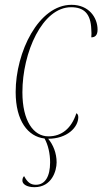

<svg xmlns="http://www.w3.org/2000/svg" viewBox="-20 -566 425 797"><path d="M123 211C195 211 215 143 215 108C215 70 201 35 180 10C258 10 305 -37 305 -80C305 -89 301 -94 297 -96C277 -34 237 0 181 0C119 0 73 -64 73 -183C73 -349 156 -536 275 -536C327 -536 357 -511 359 -443C360 -433 360 -422 359 -411C374 -411 385 -419 385 -443C385 -493 349 -546 277 -546C140 -546 45 -350 45 -184C45 -64 96 1 165 9C180 36 188 72 188 108C188 167 167 201 129 201C107 201 94 191 80 165C75 170 73 176 73 184C73 197 89 211 123 211Z"/></svg>

Font: Noto Serif Display Condensed Thin
Style: Italic
Weight: 100
Width: 3
Italic angle: -12°
Designer: Monotype Design Team
Foundry: Monotype Imaging Inc.
Version: Version 2.009